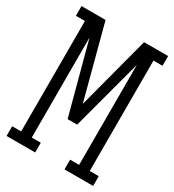

<svg xmlns="http://www.w3.org/2000/svg" viewBox="-178 -838 855 941"><g transform="rotate(30 250.0 -367.5)"><path d="M5 0V-55H56V-680H5V-735H141L250 -323L359 -735H495V-680H444V-55H495V0H333V-55H384V-621L277 -221H223L116 -621V-55H167V0Z"/></g></svg>

Font: Iosevka Slab Light
Style: Regular
Weight: 300
Monospace: yes
Designer: Belleve Invis
Foundry: Belleve Invis
Version: Version 11.1.0; ttfautohint (v1.8.3)